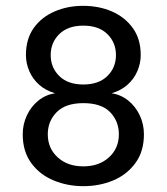

<svg xmlns="http://www.w3.org/2000/svg" viewBox="-20 -624 572 659"><path d="M265 -604Q320 -604 364.5 -584.5Q409 -565 436 -527.5Q463 -490 463 -435Q463 -407 451.5 -380Q440 -353 417.5 -333Q395 -313 363 -304Q395 -299 420 -279Q445 -259 459.5 -228.5Q474 -198 474 -163Q474 -104 444.5 -64Q415 -24 368 -4.5Q321 15 266 15Q212 15 164.5 -4.5Q117 -24 87.5 -64Q58 -104 58 -163Q58 -198 72.5 -228.5Q87 -259 112 -279Q137 -299 169 -304Q137 -313 114.5 -333Q92 -353 80.5 -380Q69 -407 69 -435Q69 -490 95.5 -527.5Q122 -565 167 -584.5Q212 -604 265 -604ZM266 -270Q205 -270 174.5 -239Q144 -208 144 -163Q144 -115 178 -84Q212 -53 266 -53Q320 -53 354 -84Q388 -115 388 -163Q388 -208 358 -239Q328 -270 266 -270ZM266 -536Q213 -536 183.5 -507Q154 -478 154 -435Q154 -392 183.5 -363Q213 -334 266 -334Q319 -334 348.5 -363Q378 -392 378 -435Q378 -478 348.5 -507Q319 -536 266 -536Z"/></svg>

Font: Podkova
Style: Regular
Weight: 400
Designer: Ilya Yudin
Foundry: Cyreal (www.cyreal.org)
Version: Version 2.103